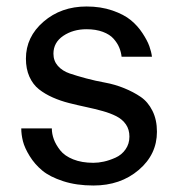

<svg xmlns="http://www.w3.org/2000/svg" viewBox="-20 -554 538 586"><path d="M44.9 -162.1H138.2Q138.2 -145.5 144.3 -128.9Q150.4 -112.3 163.8 -95.2Q177.2 -78.1 203.4 -67.6Q229.5 -57.1 265.1 -57.1Q280.3 -57.1 297.1 -60.8Q314 -64.5 332.5 -72.8Q351.1 -81.1 363 -97.9Q375 -114.7 375 -137.2Q375 -158.7 364.3 -174.3Q353.5 -189.9 335.2 -199.2Q316.9 -208.5 293.2 -215.1Q269.5 -221.7 243.2 -227.3Q216.8 -232.9 190.7 -239.5Q164.6 -246.1 140.9 -256.6Q117.2 -267.1 98.9 -281.5Q80.6 -295.9 69.8 -319.8Q59.1 -343.8 59.1 -375Q59.1 -441.4 112.8 -487.8Q166.5 -534.2 244.1 -534.2Q287.6 -534.2 323 -522Q358.4 -509.8 379.4 -492.4Q400.4 -475.1 415 -452.6Q429.7 -430.2 435.8 -413.1Q441.9 -396 443.8 -380.9H351.1Q349.6 -395 344 -408.7Q338.4 -422.4 326.9 -435.5Q315.4 -448.7 293.9 -456.8Q272.5 -464.8 244.1 -464.8Q203.1 -464.8 173.1 -444.6Q143.1 -424.3 143.1 -390.1Q143.1 -368.2 156.7 -352.8Q170.4 -337.4 192.6 -329.8Q214.8 -322.3 243.2 -314.7Q271.5 -307.1 301 -301.8Q330.6 -296.4 358.9 -284.9Q387.2 -273.4 409.4 -258.3Q431.6 -243.2 445.3 -215.8Q459 -188.5 459 -151.9Q459 -82.5 403.3 -35.2Q347.7 12.2 265.1 12.2Q213.4 12.2 172.9 -1Q132.3 -14.2 109.1 -33.4Q85.9 -52.7 70.6 -77.6Q55.2 -102.5 50 -123Q44.9 -143.6 44.9 -162.1Z"/></svg>

Font: Standard
Style: Regular
Weight: 400
Designer: Bryce Wilner
Version: Version 2.000;PS 2.0;hotconv 16.6.51;makeotf.lib2.5.65220 DE